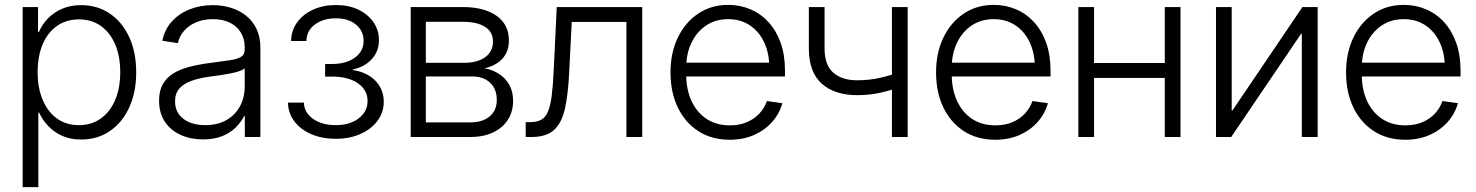

<svg xmlns="http://www.w3.org/2000/svg" viewBox="-20 -558 6010 782"><path d="M72.3 204.1V-529.3H134.8V-428.2H138.7Q151.4 -458 175 -482.7Q198.7 -507.3 232.7 -522.2Q266.6 -537.1 310.1 -537.1Q376.5 -537.1 427 -502.9Q477.5 -468.8 506.1 -407.2Q534.7 -345.7 534.7 -263.7Q534.7 -182.1 506.3 -120.4Q478 -58.6 427.5 -24.2Q377 10.3 310.1 10.3Q267.1 10.3 233.6 -4.6Q200.2 -19.5 176.5 -44.7Q152.8 -69.8 139.2 -99.6H136.2V204.1ZM301.8 -48.3Q352.5 -48.3 390.4 -75.2Q428.2 -102.1 449 -150.6Q469.7 -199.2 469.7 -264.2Q469.7 -329.1 449 -377.4Q428.2 -425.8 390.6 -452.4Q353 -479 301.8 -479Q249.5 -479 211.7 -452.1Q173.8 -425.3 153.6 -377Q133.3 -328.6 133.3 -264.2Q133.3 -200.2 153.8 -151.4Q174.3 -102.5 211.9 -75.4Q249.5 -48.3 301.8 -48.3Z M806.6 9.8Q757.3 9.8 716.8 -8.1Q676.3 -25.9 652.1 -61.3Q627.9 -96.7 627.9 -147.9Q627.9 -188.5 643.3 -215.3Q658.7 -242.2 686.5 -259.3Q714.4 -276.4 752.7 -286.1Q791 -295.9 836.9 -301.8Q883.8 -308.1 914.8 -312.5Q945.8 -316.9 961.2 -326.2Q976.6 -335.4 976.6 -356V-365.7Q976.6 -399.9 960.9 -425.5Q945.3 -451.2 916.3 -465.6Q887.2 -480 847.2 -480Q808.1 -480 777.8 -466.8Q747.6 -453.6 728.8 -431.4Q710 -409.2 704.6 -382.3L641.1 -392.1Q650.4 -437.5 679.4 -470Q708.5 -502.4 752 -519.8Q795.4 -537.1 846.2 -537.1Q884.8 -537.1 919.7 -526.6Q954.6 -516.1 981.7 -494.6Q1008.8 -473.1 1024.7 -440.4Q1040.5 -407.7 1040.5 -363.3V0H977.1V-85H974.1Q962.4 -61 940.4 -39.1Q918.5 -17.1 885.3 -3.7Q852.1 9.8 806.6 9.8ZM815.4 -48.3Q866.2 -48.3 902.1 -68.8Q938 -89.4 957.3 -125Q976.6 -160.6 976.6 -205.1V-279.8Q969.7 -273.4 955.1 -268.3Q940.4 -263.2 920.7 -259.3Q900.9 -255.4 878.7 -252Q856.4 -248.5 835.4 -246.1Q791 -240.2 759 -228.5Q727.1 -216.8 710 -196.8Q692.9 -176.8 692.9 -145Q692.9 -114.3 708.7 -92.5Q724.6 -70.8 752.2 -59.6Q779.8 -48.3 815.4 -48.3Z M1347.7 7.3Q1292 7.3 1248 -11.5Q1204.1 -30.3 1179 -63.7Q1153.8 -97.2 1152.8 -140.1H1217.8Q1218.8 -99.1 1255.4 -73.7Q1292 -48.3 1347.2 -48.3Q1405.3 -48.3 1441.2 -76.2Q1477.1 -104 1477.1 -146.5Q1477.1 -191.4 1437.7 -218.8Q1398.4 -246.1 1332.5 -246.1H1304.2V-297.4H1332.5Q1389.2 -297.4 1425 -323Q1460.9 -348.6 1460.9 -391.6Q1460.9 -432.1 1429.9 -457.8Q1398.9 -483.4 1347.7 -483.4Q1296.9 -483.4 1262.7 -458.3Q1228.5 -433.1 1228 -391.1H1165.5Q1166.5 -434.6 1190.7 -467.5Q1214.8 -500.5 1255.9 -519Q1296.9 -537.6 1348.1 -537.6Q1400.4 -537.6 1439.9 -518.6Q1479.5 -499.5 1501.5 -467Q1523.4 -434.6 1523.4 -395Q1523.4 -349.1 1494.1 -317.1Q1464.8 -285.2 1416.5 -274.9V-272.9Q1476.1 -263.7 1509.5 -228.5Q1543 -193.4 1543 -143.6Q1543 -100.6 1517.8 -66.4Q1492.7 -32.2 1448.5 -12.5Q1404.3 7.3 1347.7 7.3Z M1652.8 0V-529.3H1864.7Q1952.1 -529.3 2002.4 -493.7Q2052.7 -458 2052.7 -393.6Q2052.7 -347.2 2025.9 -318.6Q1999 -290 1953.6 -279.8Q1984.9 -274.4 2011.2 -257.8Q2037.6 -241.2 2053.7 -213.6Q2069.8 -186 2069.8 -147Q2069.8 -103.5 2048.6 -70.3Q2027.3 -37.1 1988.3 -18.6Q1949.2 0 1896 0ZM1714.4 -59.6H1896Q1945.8 -59.6 1974.6 -84.2Q2003.4 -108.9 2003.4 -150.9Q2003.4 -195.3 1976.3 -220.9Q1949.2 -246.6 1903.3 -246.6H1714.4ZM1714.4 -302.2H1870.1Q1924.8 -302.2 1956.3 -325.2Q1987.8 -348.1 1987.8 -389.6Q1987.8 -428.2 1955.6 -448.7Q1923.3 -469.2 1864.7 -469.2H1714.4Z M2121.1 0V-60.5H2138.2Q2166.5 -60.5 2184.1 -70.1Q2201.7 -79.6 2211.9 -103.8Q2222.2 -127.9 2227.5 -171.6Q2232.9 -215.3 2235.8 -284.2L2247.6 -529.3H2595.7V0H2531.2V-468.8H2308.6L2298.3 -263.7Q2293.9 -173.3 2280.8 -115Q2267.6 -56.6 2236.1 -28.3Q2204.6 0 2144.5 0Z M2952.6 11.2Q2877.9 11.2 2823.7 -24.2Q2769.5 -59.6 2740.2 -121.3Q2710.9 -183.1 2710.9 -262.7Q2710.9 -342.8 2740.7 -404.8Q2770.5 -466.8 2823.5 -502.4Q2876.5 -538.1 2945.8 -538.1Q2994.6 -538.1 3036.9 -520Q3079.1 -502 3110.6 -467.3Q3142.1 -432.6 3159.7 -383.1Q3177.2 -333.5 3177.2 -270V-246.6H2748.5V-302.7H3141.6L3113.3 -283.2Q3113.3 -340.8 3092.5 -385.3Q3071.8 -429.7 3034.2 -454.8Q2996.6 -480 2945.8 -480Q2894.5 -480 2856.2 -454.3Q2817.9 -428.7 2796.4 -384Q2774.9 -339.4 2774.9 -282.7V-254.9Q2774.9 -193.4 2796.6 -146.5Q2818.4 -99.6 2858.2 -73.5Q2897.9 -47.4 2952.6 -47.4Q2991.2 -47.4 3021.7 -60.3Q3052.2 -73.2 3073 -95.7Q3093.8 -118.2 3103.5 -146.5L3166.5 -137.7Q3154.8 -95.2 3125 -61.5Q3095.2 -27.8 3051.3 -8.3Q3007.3 11.2 2952.6 11.2Z M3471.7 -170.4Q3379.4 -170.4 3326.9 -217.3Q3274.4 -264.2 3274.4 -360.4V-529.3H3338.4V-360.4Q3338.4 -292.5 3374.3 -261.7Q3410.2 -231 3470.7 -231Q3520.5 -231 3564.5 -241Q3608.4 -251 3653.3 -267.6V-206.1Q3621.1 -194.8 3592 -186.8Q3563 -178.7 3533.7 -174.6Q3504.4 -170.4 3471.7 -170.4ZM3612.8 0V-529.3H3676.8V0Z M4034.2 11.2Q3959.5 11.2 3905.3 -24.2Q3851.1 -59.6 3821.8 -121.3Q3792.5 -183.1 3792.5 -262.7Q3792.5 -342.8 3822.3 -404.8Q3852.1 -466.8 3905 -502.4Q3958 -538.1 4027.3 -538.1Q4076.2 -538.1 4118.4 -520Q4160.6 -502 4192.1 -467.3Q4223.6 -432.6 4241.2 -383.1Q4258.8 -333.5 4258.8 -270V-246.6H3830.1V-302.7H4223.1L4194.8 -283.2Q4194.8 -340.8 4174.1 -385.3Q4153.3 -429.7 4115.7 -454.8Q4078.1 -480 4027.3 -480Q3976.1 -480 3937.7 -454.3Q3899.4 -428.7 3877.9 -384Q3856.4 -339.4 3856.4 -282.7V-254.9Q3856.4 -193.4 3878.2 -146.5Q3899.9 -99.6 3939.7 -73.5Q3979.5 -47.4 4034.2 -47.4Q4072.8 -47.4 4103.3 -60.3Q4133.8 -73.2 4154.5 -95.7Q4175.3 -118.2 4185.1 -146.5L4248 -137.7Q4236.3 -95.2 4206.5 -61.5Q4176.8 -27.8 4132.8 -8.3Q4088.9 11.2 4034.2 11.2Z M4740.2 -301.3V-240.7H4419.9V-301.3ZM4436 -529.3V0H4372.1V-529.3ZM4788.1 -529.3V0H4724.1V-529.3Z M5346.7 0H5282.2V-420.4H5279.3L4994.6 0H4932.6V-529.3H4996.6V-107.9H4999.5L5284.7 -529.3H5346.7Z M5704.1 11.2Q5629.4 11.2 5575.2 -24.2Q5521 -59.6 5491.7 -121.3Q5462.4 -183.1 5462.4 -262.7Q5462.4 -342.8 5492.2 -404.8Q5522 -466.8 5575 -502.4Q5627.9 -538.1 5697.3 -538.1Q5746.1 -538.1 5788.3 -520Q5830.6 -502 5862.1 -467.3Q5893.6 -432.6 5911.1 -383.1Q5928.7 -333.5 5928.7 -270V-246.6H5500V-302.7H5893.1L5864.7 -283.2Q5864.7 -340.8 5844 -385.3Q5823.2 -429.7 5785.6 -454.8Q5748 -480 5697.3 -480Q5646 -480 5607.7 -454.3Q5569.3 -428.7 5547.9 -384Q5526.4 -339.4 5526.4 -282.7V-254.9Q5526.4 -193.4 5548.1 -146.5Q5569.8 -99.6 5609.6 -73.5Q5649.4 -47.4 5704.1 -47.4Q5742.7 -47.4 5773.2 -60.3Q5803.7 -73.2 5824.5 -95.7Q5845.2 -118.2 5855 -146.5L5918 -137.7Q5906.2 -95.2 5876.5 -61.5Q5846.7 -27.8 5802.7 -8.3Q5758.8 11.2 5704.1 11.2Z"/></svg>

Font: Inter 24pt Light
Style: Regular
Weight: 300
Designer: Rasmus Andersson
Foundry: rsms
Version: Version 4.001;git-66647c0bb